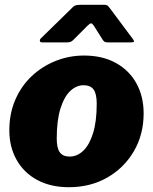

<svg xmlns="http://www.w3.org/2000/svg" viewBox="-20 -772 640 802"><path d="M268 10Q192 10 136 -20Q80 -50 49.5 -104Q19 -158 19 -228Q19 -298 44 -355.5Q69 -413 112.5 -454Q156 -495 212.5 -517.5Q269 -540 331 -540Q408 -540 464 -509Q520 -478 550 -423.5Q580 -369 580 -298Q580 -210 539 -140Q498 -70 427.5 -30Q357 10 268 10ZM271 -118Q302 -118 327.5 -142Q353 -166 368.5 -215Q384 -264 384 -339Q384 -380 371 -398Q358 -416 329 -416Q299 -416 273.5 -392Q248 -368 232.5 -318.5Q217 -269 217 -193Q217 -153 230 -135.5Q243 -118 271 -118ZM373 -663Q366 -674 361 -674.5Q356 -675 345 -664L287 -606Q280 -599 274.5 -597Q269 -595 259 -595H156Q147 -595 146.5 -601.5Q146 -608 152 -613L283 -741Q291 -749 299 -750.5Q307 -752 321 -752H416Q427 -752 432 -746Q437 -740 441 -735L535 -609Q542 -599 539 -597Q536 -595 525 -595H429Q420 -595 415.5 -598.5Q411 -602 407 -609Z"/></svg>

Font: Libre Franklin Thin Black
Style: Italic
Weight: 900
Italic angle: -8°
Version: Version 2.000